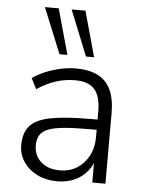

<svg xmlns="http://www.w3.org/2000/svg" viewBox="-54 -794 629 845"><g transform="rotate(5 261.0 -371.5)"><path d="M230 8Q181 8 142.5 -11Q104 -30 81.5 -63Q59 -96 59 -137Q59 -191 86 -222Q113 -253 177 -265.5Q241 -278 353 -278H396V-233H354Q287 -233 241.5 -229Q196 -225 170 -214.5Q144 -204 133.5 -186Q123 -168 123 -142Q123 -97 154 -69Q185 -41 238 -41Q281 -41 313.5 -61.5Q346 -82 365 -118Q384 -154 384 -200V-314Q384 -381 357 -411.5Q330 -442 271 -442Q227 -442 186.5 -429Q146 -416 103 -388L79 -435Q105 -453 136.5 -466Q168 -479 202.5 -486.5Q237 -494 270 -494Q329 -494 367.5 -474Q406 -454 424.5 -414Q443 -374 443 -311V0H385V-117H395Q386 -78 363 -50Q340 -22 306 -7Q272 8 230 8ZM309 -550 228 -751H289L345 -550ZM192 -550 110 -751H171L227 -550Z"/></g></svg>

Font: Nunito Sans 12pt ExtraLight Light
Style: Regular
Weight: 300
Version: Version 3.101;gftools[0.9.27]